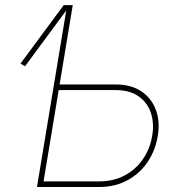

<svg xmlns="http://www.w3.org/2000/svg" viewBox="-20 -748 715 768"><path d="M80.1 -482.9 62 -493.7 234.9 -727.5H260.7ZM208.5 -410.2H441.9Q504.4 -410.2 545.4 -382.6Q586.4 -355 603.5 -308.6Q620.6 -262.2 611.3 -205.6Q601.6 -145.5 569.8 -99.1Q538.1 -52.7 488.8 -26.4Q439.5 0 377 0H127.9L248.5 -727.5H271L154.3 -22.5H377Q433.6 -22.5 478 -45.9Q522.5 -69.3 551.3 -110.8Q580.1 -152.3 588.9 -205.6Q597.2 -255.9 583.3 -297.1Q569.3 -338.4 533.9 -363Q498.5 -387.7 441.9 -387.7H204.6Z"/></svg>

Font: Inter 20pt Thin
Style: Italic
Weight: 250
Italic angle: -9.3988°
Version: Version 4.001;git-66647c0bb